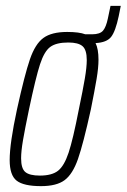

<svg xmlns="http://www.w3.org/2000/svg" viewBox="-20 -627 432 655"><path d="M392 -607 385 -572Q374 -520 359 -501Q344 -482 306 -480Q316 -460 316 -423Q316 -396 309.5 -357.5Q303 -319 290 -254Q264 -136 246 -84.5Q228 -33 200.5 -12.5Q173 8 120 8Q61 8 37 -10.5Q13 -29 13 -81Q13 -138 38 -254Q64 -372 82 -424.5Q100 -477 128 -497.5Q156 -518 209 -518Q250 -518 271 -510H294Q321 -510 331.5 -522.5Q342 -535 348 -564L357 -607ZM276 -422Q276 -457 261.5 -469.5Q247 -482 213 -482Q172 -482 151.5 -467Q131 -452 116.5 -407.5Q102 -363 79 -254Q65 -187 58.5 -149Q52 -111 52 -87Q52 -52 66.5 -40Q81 -28 116 -28Q157 -28 178 -44.5Q199 -61 214 -106Q229 -151 249 -254Q263 -321 269.5 -359.5Q276 -398 276 -422Z"/></svg>

Font: Saira Ultra Condensed ExLight
Style: Italic
Weight: 200
Width: 1
Italic angle: -12°
Designer: Hector Gatti with collaboration of the Omnibus-Type team
Foundry: Omnibus-Type
Version: Version 1.001; ttfautohint (v1.8)